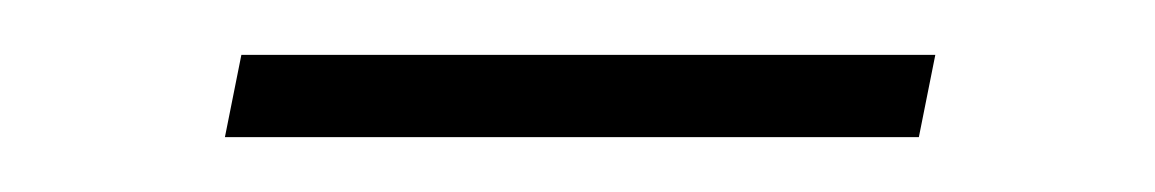

<svg xmlns="http://www.w3.org/2000/svg" viewBox="-20 -301 421 70"><path d="M62 -251 68 -281H321L315 -251Z"/></svg>

Font: Montserrat ExtraLight
Style: Italic
Weight: 200
Italic angle: -11.3°
Designer: Julieta Ulanovsky
Foundry: Julieta Ulanovsky
Version: Version 9.000; ttfautohint (v1.8.4.7-5d5b)